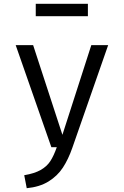

<svg xmlns="http://www.w3.org/2000/svg" viewBox="-20 -779 655 1016"><path d="M362.6 3.6Q341.5 64.1 312.6 108.2Q283.6 152.3 236.7 181.3Q189.7 210.3 121.5 216.9L108.2 148.2Q162.6 139 195.1 120.5Q227.7 102.1 246.2 73.8Q264.6 45.6 280.5 0H251.8L63.1 -540H155.4L310.3 -65.6L463.1 -540H552.3ZM445.1 -759V-693.3H169.2V-759Z"/></svg>

Font: Fira Code Fixed
Style: Regular
Weight: 400
Monospace: yes
Designer: Carrois Corporate, Edenspiekermann AG, Nikita Prokopov
Foundry: Carrois Corporate, Edenspiekermann AG, Nikita Prokopov
Version: Version 5.002